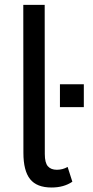

<svg xmlns="http://www.w3.org/2000/svg" viewBox="-20 -782 395 812"><path d="M198 11Q135.5 11 107.2 -24.5Q79 -60 79 -135.5L78.5 -761.5H169L169.5 -130.5Q169.5 -93.5 182.5 -78.8Q195.5 -64 220.5 -64Q245 -64 266 -76L286 -13.5Q250 11 198 11ZM334.5 -329H233.5V-425.5H334.5Z"/></svg>

Font: Roberto Sans
Style: Regular
Weight: 400
Designer: Google (font) & Cristiano Sobral (main changes)
Version: Version 1.500; ttfautohint (v1.8.4.7-5d5b-dirty)